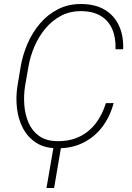

<svg xmlns="http://www.w3.org/2000/svg" viewBox="-20 -741 669 972"><path d="M516.1 -218.8 555.2 -219.2Q537.1 -150.4 497.8 -98.6Q458.5 -46.9 400.9 -18.3Q343.3 10.3 270.5 9.8Q205.1 9.3 162.1 -19Q119.1 -47.4 95.5 -93.3Q71.8 -139.2 65.7 -194.8Q59.6 -250.5 68.4 -305.7L85 -405.3Q95.2 -464.4 119.6 -520.5Q144 -576.7 182.6 -622.1Q221.2 -667.5 273.7 -694.3Q326.2 -721.2 391.6 -720.7Q461.9 -720.2 510 -691.7Q558.1 -663.1 582 -611.8Q606 -560.5 603.5 -491.7H564.9Q566.9 -549.8 548.3 -593Q529.8 -636.2 490.5 -660.2Q451.2 -684.1 391.6 -684.6Q334 -685.1 288.6 -660.9Q243.2 -636.7 209.7 -596.4Q176.3 -556.2 154.8 -506.6Q133.3 -457 124.5 -406.2L106.9 -305.7Q99.6 -259.3 103 -210.4Q106.4 -161.6 124.3 -120.1Q142.1 -78.6 178 -52.7Q213.9 -26.9 271 -26.4Q335 -25.9 383.3 -49.6Q431.6 -73.2 464.8 -116.7Q498 -160.2 516.1 -218.8ZM292 -13.2 253.9 210.9H215.3L253.9 -13.2Z"/></svg>

Font: Roboto ExtraLight
Style: Italic
Weight: 250
Designer: Christian Robertson
Foundry: Google
Version: Version 3.009; 2024